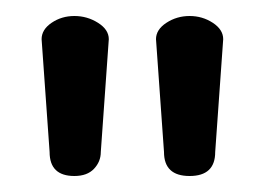

<svg xmlns="http://www.w3.org/2000/svg" viewBox="-20 -788 331 240"><path d="M116 -739 106 -598Q106 -586 97.5 -577Q89 -568 73 -568Q42 -568 42 -598L32 -739Q32 -751 44.5 -759.5Q57 -768 73 -768Q89 -768 102.5 -759.5Q116 -751 116 -739ZM259 -739 249 -598Q249 -568 217 -568Q185 -568 185 -598L175 -739Q175 -751 188 -759.5Q201 -768 217 -768Q233 -768 246 -759.5Q259 -751 259 -739Z"/></svg>

Font: AkaAcidDosis
Style: SemiBold
Weight: 600
Designer: Edgar Tolentino, Pablo Impallari, Igino Marini, Cyberella
Foundry: Edgar Tolentino, Pablo Impallari, Igino Marini, Cyberella
Version: Version 1.007